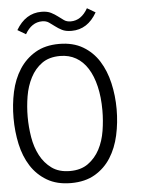

<svg xmlns="http://www.w3.org/2000/svg" viewBox="-72 -851 674 906"><g transform="rotate(-5 265.0 -397.5)"><path d="M472.2 -317.9Q472.2 -253.9 459 -194.3Q445.8 -134.8 417 -89.4Q388.2 -43.9 341.6 -16.4Q294.9 11.2 228 11.2Q161.1 11.2 114.5 -16.4Q67.9 -43.9 38.8 -89.4Q9.8 -134.8 -3.2 -194.3Q-16.1 -253.9 -16.1 -317.9Q-16.1 -381.8 -3.2 -441.4Q9.8 -501 39.3 -546.9Q68.8 -592.8 115.5 -620.4Q162.1 -647.9 228 -647.9Q293.9 -647.9 340.6 -620.4Q387.2 -592.8 416 -546.9Q444.8 -501 458.5 -441.4Q472.2 -381.8 472.2 -317.9ZM404.8 -317.9Q404.8 -380.9 392.8 -431.4Q380.9 -481.9 358.4 -517.6Q335.9 -553.2 303 -572Q270 -590.8 228 -590.8Q175.8 -590.8 141.8 -566.4Q107.9 -542 87.4 -502.4Q66.9 -462.9 58.8 -414.6Q50.8 -366.2 50.8 -317.9Q50.8 -270 58.8 -221.4Q66.9 -172.9 87.4 -134Q107.9 -95.2 141.8 -70.6Q175.8 -45.9 228 -45.9Q279.8 -45.9 314 -70.6Q348.1 -95.2 368.7 -134Q389.2 -172.9 397 -221.4Q404.8 -270 404.8 -317.9ZM413.1 -781.2Q369.1 -704.1 293 -704.1Q265.1 -704.1 247.6 -713.1Q230 -722.2 216.6 -732.7Q203.1 -743.2 189.9 -752.2Q176.8 -761.2 158.2 -761.2Q107.9 -761.2 77.1 -707L38.1 -730Q83 -806.2 158.2 -806.2Q186 -806.2 203.6 -797.1Q221.2 -788.1 234.6 -777.6Q248 -767.1 261 -758.1Q273.9 -749 293 -749Q342.8 -749 374 -804.2Z"/></g></svg>

Font: Anonymous Pro
Style: Regular
Weight: 400
Monospace: yes
Designer: Mark Simonson
Version: Version 1.003